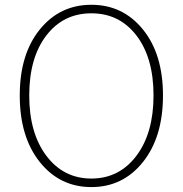

<svg xmlns="http://www.w3.org/2000/svg" viewBox="-20 -759 754 792"><path d="M61.5 -365.2Q61.5 -535.2 144 -637.2Q226.6 -739.3 356.9 -739.3Q487.3 -739.3 569.8 -637.2Q652.3 -535.2 652.3 -365.2Q652.3 -194.3 569.8 -90.8Q487.3 12.7 356.9 12.7Q226.6 12.7 144 -90.8Q61.5 -194.3 61.5 -365.2ZM613.3 -365.2Q613.3 -520.5 543 -612.3Q472.7 -704.1 356.9 -704.1Q241.2 -704.1 170.9 -612.3Q100.6 -520.5 100.6 -365.2Q100.6 -210 171.4 -116.2Q242.2 -22.5 356.9 -22.5Q471.7 -22.5 542.5 -116.2Q613.3 -210 613.3 -365.2Z"/></svg>

Font: Gen Jyuu Gothic ExtraLight
Style: Regular
Weight: 100
Designer: [Source Han Sans]
Ryoko NISHIZUKA  (kana & ideographs); Paul D. Hunt (Latin, Greek & Cyrillic); Wenlong ZHANG  (bopomofo
Version: Version 1.002.20150607